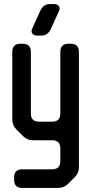

<svg xmlns="http://www.w3.org/2000/svg" viewBox="-20 -699 456 939"><path d="M49 180Q49 220 89 220H264Q293 220 313 200L346 167Q366 147 366 118V-445Q366 -485 326 -485H315Q275 -485 275 -445V-144Q275 -104 235 -104H171Q131 -104 131 -144V-445Q131 -485 91 -485H80Q40 -485 40 -445V-115Q40 -86 60 -66L93 -33Q113 -13 142 -13H235Q275 -13 275 27V89Q275 129 235 129H89Q49 129 49 169ZM162 -525H183Q200 -525 211.5 -534.5Q223 -544 229 -558L269 -646Q275 -660 267.5 -669.5Q260 -679 244 -679H223Q206 -679 194.5 -669.5Q183 -660 177 -646L137 -558Q131 -544 138.5 -534.5Q146 -525 162 -525Z"/></svg>

Font: WD-XL Lubrifont TC
Style: Regular
Weight: 400
Designer: [WD-XL Lubrifont] Copyright 2020-2022 (c) NightFurySL2001, Skr-ZERO; [ZCOOL QingKe HuangYou] Copyright 2018-2022 (c) The
Version: Version 2.001;hotconv 1.1.1;makeotfexe 2.6.0